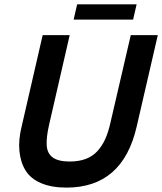

<svg xmlns="http://www.w3.org/2000/svg" viewBox="-20 -851 744 881"><path d="M317.9 -761.2 334 -831.1H606.9L590.8 -761.2ZM285.2 9.8Q215.8 9.8 168.2 -10.7Q120.6 -31.2 97.4 -68.6Q74.2 -106 69.1 -158.2Q64 -210.4 80.1 -273.9L175.8 -689.9H299.8L205.1 -277.8Q192.4 -222.2 194.3 -184.8Q196.3 -147.5 221.7 -128.7Q247.1 -109.9 299.8 -109.9Q341.8 -109.9 373.5 -121.8Q405.3 -133.8 427 -157.7Q448.7 -181.6 462.9 -213.1Q477.1 -244.6 486.8 -288.1L580.1 -689.9H704.1L606.9 -269Q542.5 9.8 285.2 9.8Z"/></svg>

Font: HK Grotesk Legacy
Style: Bold Italic
Weight: 700
Italic angle: -13°
Designer: Alfredo Marco Pradil
Foundry: Hanken Design Co.
Version: Version 2.022;PS 002.022;hotconv 1.0.88;makeotf.lib2.5.64775